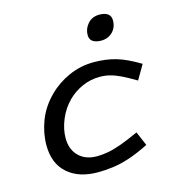

<svg xmlns="http://www.w3.org/2000/svg" viewBox="-104 -776 823 883"><g transform="rotate(-15 307.0 -334.5)"><path d="M375.6 -407.4Q331.7 -407.4 292 -389.9Q252.4 -372.4 222.5 -342.5Q188.9 -308.9 170 -263.3Q151.2 -217.7 151.2 -175Q151.2 -121.6 183.3 -89.6Q215.3 -57.6 269.8 -57.6Q294.5 -57.6 322.5 -62.6Q350.4 -67.7 386.6 -80.7Q422.7 -93.8 472.9 -116.6L501.7 -49.5Q450.3 -23.6 407.7 -9.4Q365.1 4.8 327.9 9.7Q290.7 14.7 254.3 14.7Q164 14.7 110.8 -32.5Q57.5 -79.7 57.5 -166.3Q57.5 -223.9 79.4 -281.9Q101.4 -339.9 149.5 -388Q191.5 -430 247.6 -454.8Q303.7 -479.6 366.4 -479.6Q423.7 -479.6 472 -465.5Q520.3 -451.4 582 -414L541.9 -345.2Q502.7 -368.7 474.4 -382.3Q446.1 -395.9 423 -401.6Q400 -407.4 375.6 -407.4ZM425.9 -566.3Q402.3 -566.3 387 -575.8Q371.8 -585.4 371.8 -607.5Q371.8 -637.2 392.6 -660.7Q413.4 -684.1 447.8 -684.1Q473.5 -684.1 487.7 -673.9Q501.9 -663.7 501.9 -642.5Q501.9 -609.1 480.4 -587.7Q458.9 -566.3 425.9 -566.3Z"/></g></svg>

Font: Intel One Mono Light
Style: Italic
Weight: 300
Italic angle: -16°
Monospace: yes
Designer: Fred Shallcrass
Foundry: Frere-Jones Type LLC
Version: Version 1.004